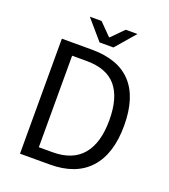

<svg xmlns="http://www.w3.org/2000/svg" viewBox="-147 -923 905 1029"><g transform="rotate(20 305.5 -409.0)"><path d="M257.8 -655.8Q408.7 -655.8 484.4 -574Q560.1 -492.2 560.1 -331.5Q560.1 -170.4 482.7 -85.2Q405.3 0 256.8 0H86.9V-655.8ZM475.6 -331.5Q475.6 -460.4 421.1 -524.7Q366.7 -588.9 252 -588.9H169.9V-66.9H247.6Q361.8 -66.9 418.7 -134.5Q475.6 -202.1 475.6 -331.5ZM362.8 -706.1H283.7L187.5 -817.9H254.4L321.3 -750H325.2L392.1 -817.9H459Z"/></g></svg>

Font: Varta
Style: Regular
Weight: 400
Designer: Joana Correia, Viktoriya Grabowska, Eben Sorkin
Foundry: Sorkin Type
Version: Version 1.002; ttfautohint (v1.3) -l 8 -r 24 -G 200 -x 12 -H